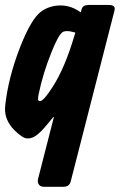

<svg xmlns="http://www.w3.org/2000/svg" viewBox="-35 -547 476 763"><path d="M180.2 -85.9 159.2 -60.5Q141.6 -39.1 128.9 -25.9Q100.6 2.9 78.1 2.9H71.3Q54.7 2 22.5 -29.3Q-15.1 -67.4 -15.1 -113.3Q-15.1 -119.1 -14.2 -127.9Q-2 -239.7 45.4 -360.8Q88.4 -470.2 127 -500Q160.2 -524.9 205.1 -525.4Q248.5 -525.4 286.1 -497.6L289.6 -510.7Q293.9 -527.3 317.4 -527.3H398.4Q425.8 -526.9 419.9 -504.9L246.1 173.8Q240.7 195.3 216.8 195.3H141.6Q128.4 195.3 122.1 189.5Q112.3 179.7 116.2 164.1ZM264.6 -417Q262.7 -417.5 260.7 -418.5Q242.7 -423.8 230.5 -423.3Q219.2 -423.3 212.9 -418.9Q195.8 -405.8 168.5 -336.9Q135.3 -253.9 119.1 -174.8Q116.2 -161.1 116.2 -152.8Q116.2 -145.5 124.5 -145.5Q138.7 -145.5 175.8 -204.1Q223.1 -278.8 259.8 -402.3Z"/></svg>

Font: Allan
Style: Bold
Weight: 700
Version: Version 1.005